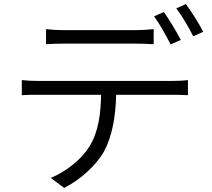

<svg xmlns="http://www.w3.org/2000/svg" viewBox="-20 -869 1040 942"><path d="M867 -673C846 -714 809 -775 784 -810L736 -789C763 -752 797 -691 817 -651ZM643 -655C671 -655 705 -654 734 -652V-726C706 -723 671 -721 643 -721H294C262 -721 234 -723 206 -726V-652C231 -654 262 -655 295 -655ZM172 -472C141 -472 114 -473 87 -476V-402C114 -404 142 -404 172 -404H476C474 -308 463 -222 419 -151C380 -87 307 -29 229 4L295 53C379 10 454 -61 491 -127C531 -203 547 -296 550 -404H826C850 -404 881 -403 902 -402V-476C878 -473 847 -472 826 -472ZM845 -828C873 -791 906 -735 928 -691L977 -713C958 -751 919 -813 892 -849Z"/></svg>

Font: Genne Gothic Normal
Style: Regular
Weight: 350
Designer: Ryoko NISHIZUKA (kana & ideographs); Paul D. Hunt (Latin, Greek & Cyrillic); Wenlong ZHANG (bopomofo); Sandoll Communica
Foundry: Adobe Systems Incorporated
Version: Version 1.004;PS 1.004;hotconv 16.6.51;makeotf.lib2.5.65220